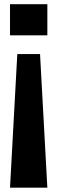

<svg xmlns="http://www.w3.org/2000/svg" viewBox="-20 -826 267 899"><path d="M26.9 -660.6V-806.2H201.7V-660.6ZM26.9 52.7 61 -572.8H167.5L201.7 52.7Z"/></svg>

Font: webenart
Style: Regular
Weight: 400
Designer: Vernon Adams
Foundry: Vernon Adams
Version: Version 2.116; ttfautohint (v1.8.3)